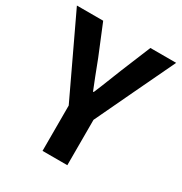

<svg xmlns="http://www.w3.org/2000/svg" viewBox="-175 -847 918 970"><g transform="rotate(30 283.5 -361.5)"><path d="M210.9 0V-264.6L-5.9 -722.7H147.5L219.7 -546.9Q256.8 -449.2 282.2 -386.7H286.1Q293 -404.3 307.6 -438.5Q336.9 -510.7 350.6 -546.9L422.9 -722.7H573.2L463.9 -493.2L355.5 -264.6V0Z"/></g></svg>

Font: Bpmf GenSeki Gothic B
Style: B
Weight: 700
Foundry: But Ko
Version: Version 1.320